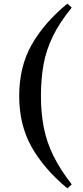

<svg xmlns="http://www.w3.org/2000/svg" viewBox="-20 -845 458 1060"><path d="M206 -315Q206 -221 222 -140Q238 -59 275.5 16.5Q313 92 376 173L352 195Q223 88 154.5 -33.5Q86 -155 86 -315Q86 -476 154.5 -597.5Q223 -719 352 -825L376 -803Q309 -721 272 -645Q235 -569 220.5 -489.5Q206 -410 206 -315Z"/></svg>

Font: Early Summer Mincho Heavy
Style: Regular
Weight: 900
Designer: GuiWonder
Version: Version 1.002